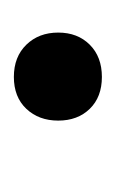

<svg xmlns="http://www.w3.org/2000/svg" viewBox="35 -198 167 277"><g transform="rotate(90 118.5 -59.5)"><path d="M91 4Q62 4 44.5 -14Q27 -32 27 -60Q27 -88 44.5 -105.5Q62 -123 91 -123Q120 -123 137 -105.5Q154 -88 154 -60Q154 -32 137 -14Q120 4 91 4Z"/></g></svg>

Font: Nunito SemiBold
Style: Italic
Weight: 600
Italic angle: -9°
Designer: Vernon Adams
Foundry: Vernon Adams
Version: Version 3.601; ttfautohint (v1.8.2.53-6de2)